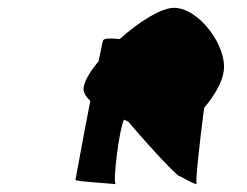

<svg xmlns="http://www.w3.org/2000/svg" viewBox="-20 -717 632 491"><path d="M194 -494C192 -482 199 -470 211 -459C192 -364 174 -260 173 -257C171 -253 262 -248 276 -246C268 -251 284 -383 297 -411L308 -406C335 -373 429 -268 440 -266C432 -272 470 -248 483 -246C479 -249 490 -349 502 -441C527 -471 548 -505 552 -534C562 -598 489 -697 425 -697C392 -697 335 -661 286 -617C268 -619 247 -620 244 -614C242 -612 239 -591 232 -560C211 -535 197 -512 194 -494Z"/></svg>

Font: Ampere
Style: SCIta
Weight: 400
Version: Version 1